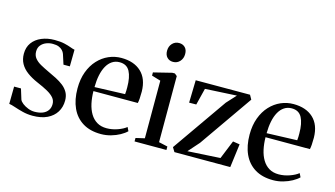

<svg xmlns="http://www.w3.org/2000/svg" viewBox="-84 -1014 2288 1312"><g transform="rotate(15 1060.0 -358.0)"><path d="M204 11Q166.5 11 132.5 2.2Q98.5 -6.5 72.2 -15.5Q46 -24.5 30 -26.5L31.5 -149H80L102.5 -76Q107 -63.5 124 -50.2Q141 -37 164 -28Q187 -19 210 -19Q243 -19 266.8 -28.5Q290.5 -38 303.5 -56.5Q316.5 -75 316.5 -101Q316.5 -126 301 -144.8Q285.5 -163.5 255 -180.8Q224.5 -198 178.5 -217.5Q134.5 -236.5 102.8 -260Q71 -283.5 54.2 -314Q37.5 -344.5 37.5 -383.5Q37.5 -429.5 61 -461.8Q84.5 -494 125.5 -511.2Q166.5 -528.5 218 -528.5Q259.5 -528.5 287.2 -522Q315 -515.5 333.5 -508.5Q352 -501.5 365 -499L363.5 -381H318.5L296 -451Q291.5 -464 281.2 -475Q271 -486 254.5 -492.8Q238 -499.5 213.5 -499.5Q190 -500 167.2 -491.5Q144.5 -483 129.5 -465.2Q114.5 -447.5 114.5 -420Q114.5 -392 130.2 -372.5Q146 -353 172.5 -338.2Q199 -323.5 230 -309Q261 -295 290.2 -280Q319.5 -265 342.8 -246.8Q366 -228.5 379.5 -204.2Q393 -180 393 -146.5Q393 -100.5 371 -65Q349 -29.5 307 -9.2Q265 11 204 11Z M687.5 11Q611 11 558.8 -21Q506.5 -53 479.8 -111.5Q453 -170 453 -249.5Q453 -315.5 472.2 -367.2Q491.5 -419 525 -455Q558.5 -491 601 -509.5Q643.5 -528 690 -528Q779 -528 830.2 -480.2Q881.5 -432.5 883 -342Q883 -311 881.5 -291.8Q880 -272.5 877 -259.5H563Q563.5 -213.5 572.2 -173.2Q581 -133 599.2 -102.5Q617.5 -72 646 -54.8Q674.5 -37.5 714.5 -37.5Q753 -37.5 791.8 -51.2Q830.5 -65 852 -83L865 -56.5Q848 -39.5 820 -24Q792 -8.5 757.8 1.2Q723.5 11 687.5 11ZM563 -288 777.5 -295.5Q779 -308 779.2 -319.8Q779.5 -331.5 779.5 -343.5Q779.5 -416 758 -456.2Q736.5 -496.5 686 -496.5Q656 -496.5 633 -481.2Q610 -466 594.5 -438Q579 -410 571.2 -372Q563.5 -334 563 -288Z M923.5 0V-24.5L986 -39V-446.5L922.5 -465.5V-488L1051.5 -520H1069.5L1086.5 -506V-38.5L1149 -24.5V0ZM1035.5 -593Q1010 -593 993.8 -609.8Q977.5 -626.5 977.5 -656Q977.5 -687.5 996.5 -708Q1015.5 -728.5 1044 -728.5H1045Q1070.5 -728.5 1086.8 -712.2Q1103 -696 1103 -666Q1103 -634.5 1084 -613.8Q1065 -593 1036.5 -593Z M1518 -483.5 1295 -471.5 1265.5 -353 1215 -352.5 1219 -512 1603 -512.5 1620 -482 1358.5 -107 1289.5 -29 1520 -42.5 1573.5 -174 1622 -166.5 1600.5 0H1205.5L1187 -30.5L1457 -417Z M1905 11Q1828.5 11 1776.2 -21Q1724 -53 1697.2 -111.5Q1670.5 -170 1670.5 -249.5Q1670.5 -315.5 1689.8 -367.2Q1709 -419 1742.5 -455Q1776 -491 1818.5 -509.5Q1861 -528 1907.5 -528Q1996.5 -528 2047.8 -480.2Q2099 -432.5 2100.5 -342Q2100.5 -311 2099 -291.8Q2097.5 -272.5 2094.5 -259.5H1780.5Q1781 -213.5 1789.8 -173.2Q1798.5 -133 1816.8 -102.5Q1835 -72 1863.5 -54.8Q1892 -37.5 1932 -37.5Q1970.5 -37.5 2009.2 -51.2Q2048 -65 2069.5 -83L2082.5 -56.5Q2065.5 -39.5 2037.5 -24Q2009.5 -8.5 1975.2 1.2Q1941 11 1905 11ZM1780.5 -288 1995 -295.5Q1996.5 -308 1996.8 -319.8Q1997 -331.5 1997 -343.5Q1997 -416 1975.5 -456.2Q1954 -496.5 1903.5 -496.5Q1873.5 -496.5 1850.5 -481.2Q1827.5 -466 1812 -438Q1796.5 -410 1788.8 -372Q1781 -334 1780.5 -288Z"/></g></svg>

Font: Merriweather 120pt
Style: Regular
Weight: 400
Version: Version 2.100